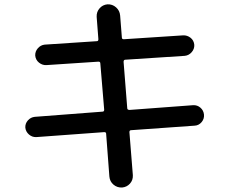

<svg xmlns="http://www.w3.org/2000/svg" viewBox="-20 -795 1040 870"><path d="M144.5 -173.8Q126 -172.9 111.3 -185.5Q96.7 -198.2 94.7 -216.8Q93.8 -235.4 106.4 -249.5Q119.1 -263.7 137.7 -265.6L444.3 -289.1Q452.1 -289.1 452.1 -297.9L434.6 -507.8Q434.6 -515.6 425.8 -515.6L190.4 -500Q171.9 -499 156.7 -511.2Q141.6 -523.4 139.6 -543Q138.7 -561.5 151.4 -576.2Q164.1 -590.8 182.6 -592.8L418.9 -608.4Q425.8 -608.4 425.8 -617.2L418 -718.8Q417 -741.2 431.2 -757.3Q445.3 -773.4 466.8 -775.4Q489.3 -776.4 505.9 -761.7Q522.5 -747.1 524.4 -724.6L532.2 -625Q532.2 -617.2 541 -617.2L809.6 -634.8Q828.1 -635.7 843.3 -624Q858.4 -612.3 860.4 -591.8Q861.3 -573.2 848.6 -558.6Q835.9 -543.9 817.4 -542L547.9 -524.4Q540 -524.4 540 -514.6L556.6 -304.7Q556.6 -296.9 567.4 -296.9L855.5 -318.4Q874 -319.3 888.2 -307.1Q902.3 -294.9 904.3 -275.9Q906.2 -256.8 893.6 -241.7Q880.9 -226.6 862.3 -225.6L574.2 -205.1Q566.4 -205.1 566.4 -196.3L582 -1Q583 21.5 568.8 37.1Q554.7 52.7 533.2 54.7Q510.7 55.7 494.1 41.5Q477.5 27.3 475.6 4.9L460.9 -189.5Q460.9 -196.3 452.1 -196.3Z"/></svg>

Font: Rounded Mgen+ 2p medium
Style: Regular
Weight: 500
Designer: [Source Han Sans]
Ryoko NISHIZUKA  (kana & ideographs); Paul D. Hunt (Latin, Greek & Cyrillic); Wenlong ZHANG  (bopomofo
Version: Version 1.059.20150602